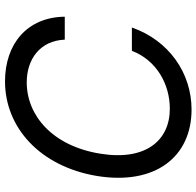

<svg xmlns="http://www.w3.org/2000/svg" viewBox="-29 -748 787 769"><g transform="rotate(90 364.5 -363.5)"><path d="M138.8 -229.4H46.9C48.7 -78.8 155.9 9.9 305.8 9.9C490.8 9.9 646.3 -130 684.7 -357.6C723 -591.3 608.7 -737.2 418.7 -737.2C272 -737.2 141.7 -646 90.2 -498.2H183.6C221.2 -596.9 317.1 -650.2 415.5 -650.2C543 -650.2 625.7 -552.9 595.2 -369.7C564.3 -180.8 443.2 -77.1 309.7 -77.1C217.3 -77.1 142.8 -130.3 138.8 -229.4Z"/></g></svg>

Font: Margiela Sans Text
Style: Italic
Weight: 400
Italic angle: -9.39999°
Designer: Stefan Endress, Andreas Faust
Version: Version 1.100;FEAKit 1.0